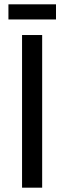

<svg xmlns="http://www.w3.org/2000/svg" viewBox="-20 -868 297 888"><path d="M239 -778V-848H19V-778ZM175 0V-706H82V0Z"/></svg>

Font: Alpha Lyrae Medium
Style: Regular
Weight: 500
Designer: Nikolay Petroussenko, Plamen Motev
Foundry: Fontfabric LLC
Version: Version 1.000;hotconv 1.0.109;makeotfexe 2.5.65596